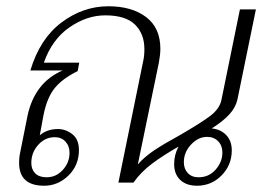

<svg xmlns="http://www.w3.org/2000/svg" viewBox="-20 -583 837 613"><path d="M656 -173Q685 -170 702.5 -151.5Q720 -133 720 -103Q720 -56 687.5 -23Q655 10 609 10Q575 10 555.5 -8.5Q536 -27 536 -59Q536 -89 550 -115Q501 -87 465.5 -60.5Q430 -34 406 0H358L437 -387Q441 -404 441 -426Q441 -475 411 -504.5Q381 -534 316 -534Q257 -534 201.5 -495.5Q146 -457 120 -383H233L228 -356Q179 -332 154.5 -301.5Q130 -271 119 -216L107 -151Q130 -171 165 -171Q190 -171 211 -154.5Q232 -138 232 -104Q232 -55 198.5 -22.5Q165 10 121 10Q41 10 41 -63Q41 -82 45 -99L68 -214Q91 -320 180 -358H77Q107 -459 176 -511Q245 -563 326 -563Q401 -563 446.5 -528.5Q492 -494 492 -427Q492 -409 487 -382L420 -58Q441 -82 471.5 -102.5Q502 -123 555 -152Q619 -189 650 -212Q681 -235 687 -264L746 -553H797L738 -265Q732 -239 711.5 -217Q691 -195 656 -173ZM641 -146Q613 -146 590 -121.5Q567 -97 567 -65Q567 -44 579.5 -30.5Q592 -17 614 -17Q647 -17 668.5 -41.5Q690 -66 690 -96Q690 -118 676.5 -132Q663 -146 641 -146ZM80 -63Q80 -42 92.5 -29.5Q105 -17 129 -17Q159 -17 180.5 -40.5Q202 -64 202 -95Q202 -117 189 -131Q176 -145 155 -145Q124 -145 102 -120.5Q80 -96 80 -63Z"/></svg>

Font: Taviraj ExtraLight
Style: Italic
Weight: 275
Italic angle: -12°
Designer: Katatrad Team
Foundry: CadsonDemak
Version: Version 1.001